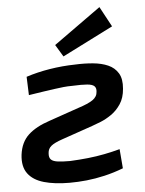

<svg xmlns="http://www.w3.org/2000/svg" viewBox="-54 -788 635 843"><g transform="rotate(-5 264.0 -366.5)"><path d="M287 -503Q328 -505 366 -501.5Q404 -498 432.5 -485.5Q461 -473 476.5 -447.5Q492 -422 488 -379Q485 -339 467 -312Q449 -285 425 -268.5Q401 -252 377.5 -242.5Q354 -233 339 -228L203 -181Q168 -169 153.5 -157Q139 -145 138 -126Q136 -106 145.5 -97Q155 -88 176.5 -85.5Q198 -83 229 -83Q271 -85 308.5 -89Q346 -93 381.5 -100Q417 -107 450 -116L457 -31Q415 -15 374 -5.5Q333 4 294.5 8Q256 12 219 12Q153 12 106 -1.5Q59 -15 36 -46Q13 -77 19 -129Q26 -184 60 -215.5Q94 -247 155 -267L285 -312Q329 -326 349.5 -340Q370 -354 371 -376Q373 -392 364.5 -400.5Q356 -409 333 -411Q310 -413 268 -411Q247 -411 228 -409Q209 -407 187.5 -404Q166 -401 139 -397Q112 -393 74 -387L71 -468Q120 -484 175.5 -493Q231 -502 287 -503ZM416 -745 464 -656 240 -543 208 -596Z"/></g></svg>

Font: Exo 2 SemiBold
Style: Italic
Weight: 600
Italic angle: -8°
Designer: Natanael Gama
Foundry: Natanael Gama
Version: Version 2.010